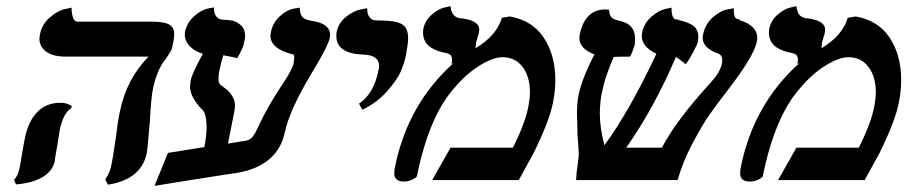

<svg xmlns="http://www.w3.org/2000/svg" viewBox="-20 -589 2968 628"><path d="M174.8 -161.1Q172.9 -151.4 167 -110.8Q165 -101.1 162.1 -83.5Q159.2 -65.9 159.2 -62Q152.3 -29.8 119.6 -10Q86.9 9.8 32.2 14.2L25.9 -1Q39.1 -13.2 44.9 -43.9Q46.9 -55.2 53.2 -91.8Q58.1 -121.6 62 -140.1Q73.2 -193.4 102.5 -223.1Q131.8 -252.9 178.2 -252.9Q198.2 -252.9 214.8 -242.2L212.9 -234.9Q187 -220.2 174.8 -161.1ZM480 -296.9Q474.1 -269 470.2 -192.9Q462.4 -100.1 460 -87.9Q441.9 -2 333 15.1L324.2 -2Q340.3 -24.9 345.2 -53.2Q347.2 -61 358.9 -138.2Q364.7 -189.9 372.1 -224.1Q394 -331.1 465.8 -403.8H194.8Q153.8 -403.8 131.3 -419.9Q108.9 -436 108.9 -462.9Q108.9 -466.8 110.8 -477.1Q117.7 -510.3 143.3 -532.2Q168.9 -554.2 191.4 -559.1L213.9 -564Q215.8 -518.1 232.9 -518.1H477.1Q518.1 -518.1 533.9 -508.5Q549.8 -499 549.8 -478Q549.8 -471.2 547.9 -457L543 -433.1Q542 -424.3 521 -395Q493.2 -360.8 480 -296.9Z M779.3 -127.9Q796.4 -129.9 804.9 -139.9Q813.5 -149.9 826.7 -178.2Q852.5 -235.4 900.4 -308.1Q933.6 -356 940.4 -381.8Q942.4 -397.9 942.4 -400.9Q942.4 -410.6 938.5 -411.1Q864.3 -429.2 864.7 -472.2Q864.7 -479 865.7 -482.9Q872.6 -516.1 896 -536.6Q919.4 -557.1 939.9 -560.5L960.4 -564Q961.4 -542 969 -533.4Q976.6 -524.9 998.5 -521Q1059.6 -512.2 1059.6 -475.1Q1059.6 -474.1 1059.1 -470Q1058.6 -465.8 1058.6 -464.8Q1052.7 -437 998.5 -348.1Q926.8 -229 911.6 -155.8Q885.7 -36.6 730.5 -20Q692.4 -14.2 606 -0.5Q519.5 13.2 485.4 19L529.3 -88.9L648.4 -107.9Q655.3 -142.1 655.8 -170.9Q655.8 -211.9 644.5 -227.1Q601.6 -270 601.6 -306.2Q601.6 -310.1 603.5 -324.2Q607.4 -348.1 643.6 -413.1Q616.7 -420.9 600.6 -438Q584.5 -455.1 584.5 -476.1Q584.5 -481.9 585.4 -485.8Q592.3 -516.6 616 -536.9Q639.6 -557.1 659.7 -561L679.7 -564.9Q679.7 -528.8 705.6 -524.9Q727.5 -523.9 740.5 -521.5Q753.4 -519 767.6 -506.6Q781.7 -494.1 781.7 -471.2Q781.7 -462.4 778.3 -450.2Q776.4 -434.1 756.3 -398.9Q730.5 -404.8 710.4 -408.2Q703.6 -386.2 698.7 -363.8Q694.8 -347.7 694.6 -332.8Q694.3 -317.9 700.7 -312Q719.7 -297.9 726.6 -291.5Q733.4 -285.2 741 -272.5Q748.5 -259.8 748.5 -244.1Q748.5 -233.4 745.6 -220.2L725.6 -119.1Q731.4 -120.1 742.4 -122.1Q753.4 -124 762.5 -125.5Q771.5 -127 779.3 -127.9Z M1165 -230 1154.3 -250Q1203.1 -282.2 1218.3 -360.8Q1220.2 -368.7 1220.2 -372.1Q1220.2 -408.2 1170.9 -410.2Q1080.1 -413.1 1080.1 -471.2Q1080.1 -480 1081.1 -484.9Q1087.9 -515.6 1113 -534.9Q1138.2 -554.2 1159.7 -558.1L1181.2 -562V-558.1Q1181.2 -542 1188.2 -533.4Q1195.3 -524.9 1202.1 -523.4Q1209 -522 1222.2 -522Q1273.9 -522 1294.4 -510Q1314.9 -498 1314.9 -463.9Q1314.9 -447.8 1308.1 -410.2Q1303.2 -384.3 1291.3 -356.2Q1279.3 -328.1 1245.6 -290Q1211.9 -252 1165 -230Z M1621.6 -530.8 1647.5 -535.2Q1721.7 -522 1759 -465.1Q1796.4 -408.2 1796.4 -327.1Q1796.4 -293 1788.6 -252.9Q1776.4 -190.9 1723.6 -85Q1716.8 -71.8 1700.2 -42.5Q1683.6 -13.2 1676.8 0H1393.6L1453.6 -106H1657.7Q1698.7 -188 1708.5 -242.2Q1713.4 -269 1713.4 -287.1Q1713.4 -337.9 1689.5 -369.9Q1665.5 -401.9 1623.5 -401.9Q1592.8 -401.9 1548.6 -374.5Q1504.4 -347.2 1464.8 -299.8Q1382.8 -207 1343.8 -13.2Q1342.8 -8.3 1329.1 -1.7Q1315.4 4.9 1301.8 4.9Q1269.5 4.9 1269.5 -22Q1269.5 -32.7 1272.5 -45.9Q1314.5 -249 1463.4 -382.8L1456.5 -379.9Q1458.5 -385.7 1458.5 -394Q1458.5 -405.3 1452.1 -410.2Q1445.8 -415 1427.7 -418Q1363.8 -433.1 1363.8 -481.9Q1363.8 -490.7 1364.7 -495.1Q1370.6 -522.9 1392.6 -541.5Q1414.6 -560.1 1434.1 -564.5L1453.6 -568.8Q1456.5 -534.7 1482.4 -529.8Q1547.4 -523.9 1547.4 -492.2Q1547.4 -487.3 1546.4 -482.9Q1545.4 -473.1 1540.5 -463.9L1541.5 -464.8Q1541.5 -462.9 1540 -459Q1538.6 -455.1 1537.6 -452.1Q1535.6 -438 1535.6 -431.2Q1604.5 -472.7 1621.6 -530.8Z M2455.1 -451.2Q2445.3 -404.3 2359.4 -293Q2320.3 -242.2 2298.3 -210.7Q2276.4 -179.2 2244.9 -119.6Q2213.4 -60.1 2196.3 0H1864.3Q1865.2 -23.9 1869.1 -48.8Q1873 -74.7 1873 -83V-87.9Q1871.1 -125 1869.1 -145Q1867.2 -199.2 1867.2 -217.8Q1867.2 -252.9 1872.1 -276.9Q1883.3 -332 1924.3 -411.1Q1875.5 -429.2 1875 -464.8Q1875 -471.7 1876 -475.1Q1893.1 -558.1 1960 -558.1L1972.2 -557.1Q1973.1 -540 1979.7 -532.5Q1986.3 -524.9 2006.3 -521Q2057.1 -510.3 2057.1 -463.9Q2057.1 -450.7 2056.2 -442.9Q2048.3 -417 2041 -403.8Q1997.1 -403.8 1988.3 -402.8H1987.3Q1959.5 -338.9 1950.2 -293Q1942.4 -259.8 1941.9 -219.2Q1941.9 -169.4 1957 -113.8Q2040 -227.5 2127 -413.1Q2079.1 -436 2079.1 -471.2Q2079.1 -478 2080.1 -481.9Q2086.9 -514.2 2111.1 -534.7Q2135.3 -555.2 2155.8 -559.6L2176.3 -564Q2176.3 -529.8 2189 -525.9Q2190.9 -525.9 2193.6 -525.4Q2196.3 -524.9 2197.3 -524.9Q2197.3 -524.9 2201.2 -522.9Q2214.4 -520 2222.7 -517.1Q2231 -514.2 2241.9 -508.5Q2252.9 -502.9 2258.5 -492.4Q2264.2 -481.9 2264.2 -467.8Q2264.2 -464.8 2262.2 -451.2Q2260.3 -442.4 2247.3 -418.2Q2234.4 -394 2223.1 -378.9Q2198.2 -398.9 2190.9 -402.8Q2119.1 -234.9 2028.3 -106H2145Q2190.9 -194.8 2307.1 -321.8Q2335 -352.5 2341.3 -380.9Q2342.3 -385.7 2342.3 -393.1Q2342.3 -409.2 2327.1 -415V-414.1Q2278.3 -433.1 2278.3 -464.8Q2278.3 -470.7 2279.3 -474.1Q2286.1 -510.3 2311.5 -532.2Q2336.9 -554.2 2358.4 -558.1L2380.4 -562V-550.8Q2380.4 -530.8 2391.1 -526.9Q2397.9 -525.9 2399.9 -523.9H2397.9Q2397.9 -522.9 2399.9 -522.9Q2457 -504.9 2457 -464.8Q2457 -460.9 2455.1 -451.2Z M2752.9 -530.8 2778.8 -535.2Q2853 -522 2890.4 -465.1Q2927.7 -408.2 2927.7 -327.1Q2927.7 -293 2919.9 -252.9Q2907.7 -190.9 2855 -85Q2848.1 -71.8 2831.5 -42.5Q2814.9 -13.2 2808.1 0H2524.9L2585 -106H2789.1Q2830.1 -188 2839.8 -242.2Q2844.7 -269 2844.7 -287.1Q2844.7 -337.9 2820.8 -369.9Q2796.9 -401.9 2754.9 -401.9Q2724.1 -401.9 2679.9 -374.5Q2635.7 -347.2 2596.2 -299.8Q2514.2 -207 2475.1 -13.2Q2474.1 -8.3 2460.4 -1.7Q2446.8 4.9 2433.1 4.9Q2400.9 4.9 2400.9 -22Q2400.9 -32.7 2403.8 -45.9Q2445.8 -249 2594.7 -382.8L2587.9 -379.9Q2589.8 -385.7 2589.8 -394Q2589.8 -405.3 2583.5 -410.2Q2577.1 -415 2559.1 -418Q2495.1 -433.1 2495.1 -481.9Q2495.1 -490.7 2496.1 -495.1Q2502 -522.9 2523.9 -541.5Q2545.9 -560.1 2565.4 -564.5L2585 -568.8Q2587.9 -534.7 2613.8 -529.8Q2678.7 -523.9 2678.7 -492.2Q2678.7 -487.3 2677.7 -482.9Q2676.8 -473.1 2671.9 -463.9L2672.9 -464.8Q2672.9 -462.9 2671.4 -459Q2669.9 -455.1 2668.9 -452.1Q2667 -438 2667 -431.2Q2735.8 -472.7 2752.9 -530.8Z"/></svg>

Font: Linux Libertine O
Style: Semibold Italic
Weight: 600
Italic angle: -11.5°
Designer: Philipp H. Poll
Foundry: Philipp H. Poll
Version: Version 5.1.2